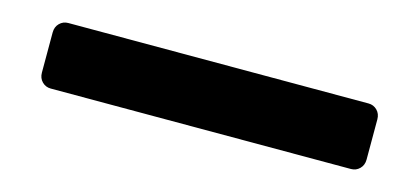

<svg xmlns="http://www.w3.org/2000/svg" viewBox="-29 -183 796 365"><g transform="rotate(15 369.5 -0.5)"><path d="M74 64Q64 64 57 57Q50 50 50 39V-40Q50 -51 57 -58Q64 -65 74 -65H665Q675 -65 682 -58Q689 -51 689 -40V39Q689 50 682 57Q675 64 665 64Z"/></g></svg>

Font: Rubik Light SemiBold
Style: Regular
Weight: 600
Version: Version 2.300;gftools[0.9.30]